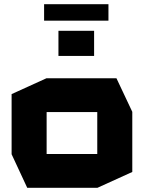

<svg xmlns="http://www.w3.org/2000/svg" viewBox="-20 -890 682 910"><path d="M109 0 35 -159V-444L200 -519H532L607 -360V-75L442 0ZM201 -359V-160H441V-359ZM189 -792V-870H494V-792ZM257 -625V-744H426V-625Z"/></svg>

Font: Foldit Thin
Style: Bold
Weight: 700
Version: Version 1.003